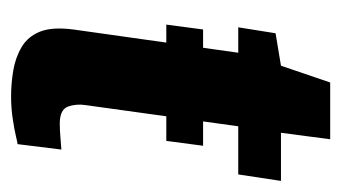

<svg xmlns="http://www.w3.org/2000/svg" viewBox="-158 -468 630 355"><g transform="rotate(90 157.5 -291.0)"><path d="M159 4Q135 4 111 0Q87 -4 67.5 -15.5Q48 -27 39 -49.5Q30 -72 35 -111L78 -416H31L42 -485L102 -495L133 -586H238L226 -495H315L303 -416H214L175 -135Q172 -117 177.5 -101.5Q183 -86 209 -86Q221 -86 238.5 -87.5Q256 -89 257 -89L247 -8Q245 -8 232.5 -5Q220 -2 200 1Q180 4 159 4ZM26 -283 35 -351H250L241 -283Z"/></g></svg>

Font: Alumni Sans Thin ExtraBold
Style: Italic
Weight: 800
Italic angle: -8°
Version: Version 1.016